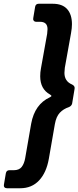

<svg xmlns="http://www.w3.org/2000/svg" viewBox="-63 -892 417 1022"><path d="M-26 110Q-35 110 -39.5 104.5Q-44 99 -42 90L-32 31Q-29 14 -13 14H10Q39 14 52.5 -3.5Q66 -21 71 -50L103 -234Q122 -337 202 -374Q211 -379 211 -381Q211 -384 203 -389Q151 -418 151 -486Q151 -508 155 -528L188 -712Q190 -728 190 -737Q190 -776 150 -776H130Q121 -776 116.5 -782Q112 -788 114 -796L124 -856Q127 -872 143 -872H218Q269 -872 294.5 -843.5Q320 -815 320 -763Q320 -743 315 -715L282 -531Q280 -511 280 -504Q280 -459 321 -442Q337 -434 334 -419L321 -341Q318 -328 304 -322Q274 -312 255 -291.5Q236 -271 229 -231L197 -47Q184 27 145 68.5Q106 110 45 110Z"/></svg>

Font: Open Sauce Two ExtraBold Italic
Style: Regular
Weight: 800
Italic angle: -10°
Designer: Alfredo Marco Pradil
Foundry: Creative Sauce Fz LLC
Version: Version 1.477